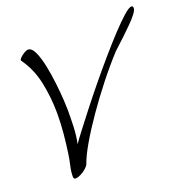

<svg xmlns="http://www.w3.org/2000/svg" viewBox="-115 -738 827 847"><g transform="rotate(-20 298.5 -314.5)"><path d="M100 0Q93 0 91.5 -4Q90 -8 90 -13Q90 -35 96.5 -63Q103 -91 106 -114Q112 -155 116.5 -202Q121 -249 121 -297Q121 -371 106 -443Q91 -515 51 -570Q48 -575 57 -584Q66 -593 78.5 -600Q91 -607 97 -606Q114 -605 126.5 -577Q139 -549 147.5 -507.5Q156 -466 161 -422Q166 -378 168 -343.5Q170 -309 170 -295Q170 -257 168.5 -217Q167 -177 159 -139Q169 -154 194.5 -187.5Q220 -221 255.5 -266.5Q291 -312 331.5 -361.5Q372 -411 413 -458.5Q454 -506 490 -544.5Q526 -583 552 -606Q578 -629 590 -629Q597 -629 597 -618Q597 -609 584.5 -592.5Q572 -576 552.5 -556.5Q533 -537 513 -518Q493 -499 478 -485.5Q463 -472 458 -467Q412 -417 365.5 -358Q319 -299 278 -240Q237 -181 207 -129.5Q177 -78 165 -43Q162 -35 150 -24.5Q138 -14 124 -7Q110 0 100 0Z"/></g></svg>

Font: Hurricane
Style: Regular
Weight: 400
Designer: Robert E. Leuschke
Foundry: Robert E. Leuschke
Version: Version 1.010; ttfautohint (v1.8.3)